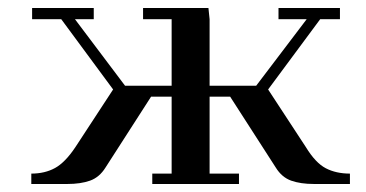

<svg xmlns="http://www.w3.org/2000/svg" viewBox="-20 -459 913 479"><path d="M58.1 0V-25.9Q91.8 -25.9 117.2 -39.8Q142.6 -53.7 168 -91.8L262.2 -235.8L132.8 -411.1H60.1V-439H213.9V-411.1H167L292 -245.1H408.2V-411.1H336.9V-439H500L502.9 -411.1V-245.1H619.1L745.1 -411.1H674.8V-439H828.1V-411.1H778.8L648.9 -235.8L743.2 -91.8Q767.1 -52.7 792.7 -39.3Q818.4 -25.9 853 -25.9V0H763.2Q730 0 706.5 -8.3Q683.1 -16.6 668 -41L554.2 -217.8H502.9V-25.9H576.2V0H359.9V-25.9H408.2V-217.8H356.9L243.2 -41Q228 -16.6 204.6 -8.3Q181.2 0 147.9 0Z"/></svg>

Font: Dehuti Alt
Style: Bold
Weight: 700
Version: Version 1.2